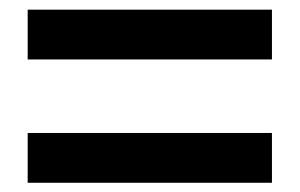

<svg xmlns="http://www.w3.org/2000/svg" viewBox="-20 -576 629 403"><path d="M38.1 -451.2V-555.7H550.8V-451.2ZM38.1 -192.4V-296.9H550.8V-192.4Z"/></svg>

Font: Taipei Sans TC Beta
Style: Bold
Weight: 700
Designer: JT Foundry
Foundry: JT Foundry
Version: Version 1.000